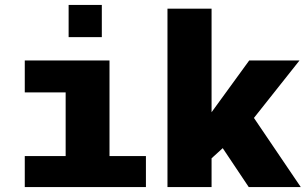

<svg xmlns="http://www.w3.org/2000/svg" viewBox="-20 -755 1240 775"><path d="M245 0V-382H80V-511H422V0ZM80 0V-125H569V0ZM257 -605V-735H391V-605Z M656 0V-720H834V-302L986 -511H1189L1005 -279L1194 0H984L879 -157L834 -116V0Z"/></svg>

Font: Chivo Mono ExtraBold
Style: Regular
Weight: 800
Monospace: yes
Designer: Hector Gatti
Foundry: Omnibus-Type
Version: Version 1.008